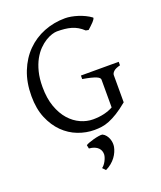

<svg xmlns="http://www.w3.org/2000/svg" viewBox="-158 -729 899 1075"><g transform="rotate(-20 291.5 -191.5)"><path d="M508.8 -580.1Q512.2 -577.6 507.8 -570.6Q503.4 -563.5 495.4 -554.7Q487.3 -545.9 477.8 -537.4Q468.3 -528.8 461.9 -522.9L445.8 -525.9Q429.7 -541 412.6 -551Q395.5 -561 376.7 -566.4Q357.9 -571.8 336.9 -574Q315.9 -576.2 292 -576.2Q279.8 -576.2 261.5 -570.6Q243.2 -564.9 222.9 -552.5Q202.6 -540 182.6 -519.8Q162.6 -499.5 146.2 -470Q129.9 -440.4 119.9 -401.1Q109.9 -361.8 109.9 -311Q109.9 -243.2 127.9 -192.9Q146 -142.6 175.3 -109.6Q204.6 -76.7 241.2 -60.3Q277.8 -43.9 314.9 -43.9Q350.6 -43.9 380.6 -51Q410.6 -58.1 434.6 -71.3V-236.8Q434.6 -242.2 429.9 -247.3Q425.3 -252.4 413.8 -257.3Q402.3 -262.2 383.1 -267.1Q363.8 -272 334 -276.9V-297.9H559.1V-276.9Q531.2 -270 519.5 -259Q507.8 -248 507.8 -236.8V-75.2Q471.7 -45.4 443.1 -27.8Q414.6 -10.3 390.6 -0.7Q366.7 8.8 345.2 11.7Q323.7 14.6 301.8 14.6Q252.4 14.6 204.6 -3.7Q156.7 -22 118.9 -59.3Q81.1 -96.7 57.6 -152.6Q34.2 -208.5 34.2 -284.2Q34.2 -365.2 59.8 -429.4Q85.4 -493.7 129.9 -538.3Q174.3 -583 233.6 -606.4Q293 -629.9 359.9 -629.9Q376 -629.9 395.3 -626.5Q414.6 -623 434.6 -616.7Q454.6 -610.4 473.9 -601.1Q493.2 -591.8 508.8 -580.1ZM371.6 140.6Q369.1 154.3 362.5 169.4Q356 184.6 345.5 198.7Q335 212.9 319.8 225.6Q304.7 238.3 285.2 247.6L268.1 229.5Q274.4 225.6 281 217.5Q287.6 209.5 292.7 200Q297.9 190.4 301.3 180.4Q304.7 170.4 305.2 162.1Q305.7 151.4 302.2 141.1Q298.8 130.9 290.5 122.3Q282.2 113.8 268.8 108.2Q255.4 102.5 236.3 101.1L231.9 80.1Q236.3 76.2 250 71Q263.7 65.9 279.8 61.5Q295.9 57.1 311 54.7Q326.2 52.2 334 53.7Q346.2 59.6 354.5 70.3Q362.8 81.1 367.2 93.3Q371.6 105.5 372.6 117.9Q373.5 130.4 371.6 140.6Z"/></g></svg>

Font: Noto Serif Devanagari
Style: Regular
Weight: 400
Designer: Monotype Design Team
Foundry: Monotype Imaging Inc.
Version: Version 1.01